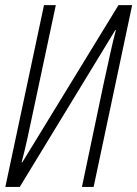

<svg xmlns="http://www.w3.org/2000/svg" viewBox="-20 -734 539 754"><path d="M1 0 152.8 -713.9H199.2L107.9 -285.2Q96.7 -232.9 87.2 -188.7Q77.6 -144.5 64.9 -96.2H67.4L445.3 -713.9H499L347.7 0H301.8L386.7 -404.3Q400.9 -468.3 412.1 -520Q423.3 -571.8 435.1 -615.7H432.6L57.6 0Z"/></svg>

Font: Open Sans Condensed Light
Style: Italic
Weight: 300
Width: 3
Italic angle: -12°
Designer: Monotype Design Team
Foundry: Monotype Imaging Inc.
Version: Version 3.000; ttfautohint (v1.8.4)